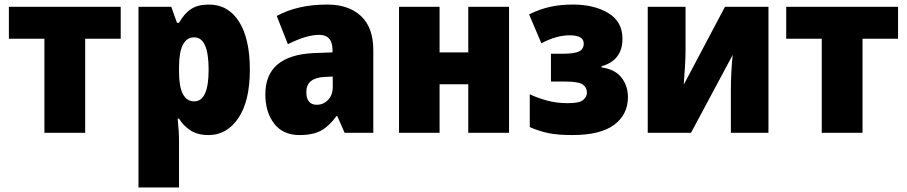

<svg xmlns="http://www.w3.org/2000/svg" viewBox="-20 -583 3984 843"><path d="M510 -553H19V-413H175V0H354V-413H510Z M896 -277Q896 -138 833 -138Q766 -138 766 -268V-291Q767 -419 833 -419Q896 -419 896 -277ZM766 -483H757L732 -553H588V240H766V37Q766 15 764.5 -9.5Q763 -34 760 -62H766Q786 -30 817 -10Q848 10 896 10Q976 10 1026.5 -64.5Q1077 -139 1077 -277Q1077 -413 1029.5 -488Q982 -563 897 -563Q850 -563 820 -544Q790 -525 766 -483Z M1441 -201Q1441 -166 1420.5 -144.5Q1400 -123 1371 -123Q1325 -123 1325 -179Q1325 -241 1404 -245L1441 -247ZM1195 -513 1244 -389Q1326 -430 1381 -430Q1440 -430 1440 -363V-353L1358 -350Q1145 -340 1145 -169Q1145 -90 1184 -40Q1223 10 1295 10Q1355 10 1390.5 -10Q1426 -30 1457 -73H1461L1493 0H1619V-363Q1619 -462 1565 -512.5Q1511 -563 1417 -563Q1287 -563 1195 -513Z M1732 -553V0H1910V-213H2036V0H2215V-553H2036V-353H1910V-553Z M2303 -520 2357 -393Q2423 -428 2481 -428Q2543 -428 2543 -392Q2543 -367 2522 -357Q2501 -347 2449 -347H2399V-225H2461Q2520 -225 2538.5 -212Q2557 -199 2557 -176Q2557 -158 2540.5 -144Q2524 -130 2473 -130Q2424 -130 2382 -141.5Q2340 -153 2306 -169V-25Q2347 -7 2388 1.5Q2429 10 2493 10Q2616 10 2676.5 -35Q2737 -80 2737 -157Q2737 -206 2708.5 -242.5Q2680 -279 2621 -287V-292Q2713 -318 2713 -413Q2713 -488 2651 -525.5Q2589 -563 2495 -563Q2442 -563 2397.5 -553.5Q2353 -544 2303 -520Z M2824 -553V0H3014L3197 -342Q3189 -265 3189 -185V0H3354V-553H3163L2982 -211Q2985 -254 2987.5 -291Q2990 -328 2990 -366V-553Z M3923 -553H3432V-413H3588V0H3767V-413H3923Z"/></svg>

Font: Noto Sans UI SemiCondensed Black
Style: Regular
Weight: 900
Width: 4
Designer: Monotype Design Team
Foundry: Monotype Imaging Inc.
Version: 1.001